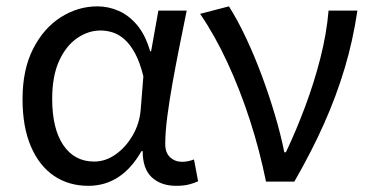

<svg xmlns="http://www.w3.org/2000/svg" viewBox="-20 -577 1177 610"><path d="M260.5 13.4Q198.8 13.4 151.9 -18.1Q104.9 -49.7 78.3 -111.5Q51.6 -173.3 51.6 -262.3Q51.6 -355.7 85 -421.4Q118.3 -487.2 172.8 -522Q227.2 -556.8 289.6 -556.8Q324 -556.8 356.6 -542.7Q389.1 -528.7 415.6 -497.4Q442 -466 457 -414.2H460.1L483.2 -543.4H573.2Q562.2 -489.9 550.5 -431.1Q538.7 -372.4 528.4 -314.9Q518.1 -257.4 511.5 -206.8Q505 -156.3 505 -119.2Q505 -91.6 520.5 -77.3Q536 -62.9 558.7 -62.9Q568 -62.9 578.1 -65Q588.2 -67.1 596.3 -70.5L609.4 -1.1Q598.3 4.4 581 8.9Q563.8 13.4 539.7 13.4Q491.6 13.4 462.4 -13.5Q433.2 -40.4 433.3 -96.9H429.5Q366.8 13.4 260.5 13.4ZM279.1 -63.7Q315.3 -63.7 347.5 -86.5Q379.8 -109.3 402 -147.7Q424.1 -186.1 427.3 -232.1L435.5 -334.6Q424.5 -379.2 409 -407.7Q393.5 -436.2 375.3 -452.1Q357.1 -468.1 337.7 -474.1Q318.3 -480.1 299.5 -480.1Q260.2 -480.1 224.9 -455.7Q189.6 -431.4 167.7 -383.3Q145.8 -335.1 145.8 -263Q145.8 -168 181.2 -115.8Q216.7 -63.7 279.1 -63.7Z M825.1 0Q804.9 -99.9 773.8 -195.8Q742.7 -291.6 702.8 -377.8Q663 -464 615.8 -533L707.3 -556.8Q735.4 -512.7 762 -455.8Q788.7 -398.9 812 -336.2Q835.3 -273.4 853.7 -211.1Q872.2 -148.8 883.3 -93.2H888.3Q921.4 -162.9 949.7 -238.9Q978.1 -314.8 997.9 -392.5Q1017.7 -470.2 1023.9 -543.4H1115.5Q1101.5 -448.5 1075.1 -360.3Q1048.7 -272.1 1009.6 -184.2Q970.5 -96.2 915.1 0Z"/></svg>

Font: Shanggu Sans SC VF
Style: Regular
Weight: 250
Designer: GuiWonder
Version: Version 1.021